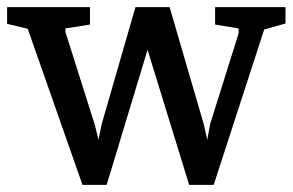

<svg xmlns="http://www.w3.org/2000/svg" viewBox="-42 -515 823 540"><path d="M190 5 36 -434 -22 -448V-495H211V-446L142 -435V-425L224 -166L235 -122L244 -166L339 -495H435L531 -166L541 -122L549 -166L629 -421V-435L563 -446V-495H761V-449L701 -432L559 5H490L373 -375L258 5Z"/></svg>

Font: Faustina Medium
Style: Regular
Weight: 500
Designer: Alfonso Garcia
Foundry: http://www.omnibus-type.com
Version: Version 1.200